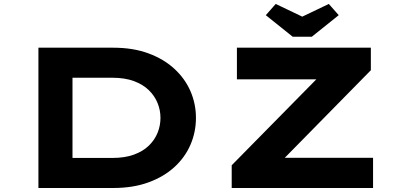

<svg xmlns="http://www.w3.org/2000/svg" viewBox="-20 -938 1984 958"><path d="M171.7 0V-700H545.2Q644.1 -700 720.7 -671.7Q797.4 -643.4 850.2 -594.6Q903.1 -545.9 930.4 -482.9Q957.7 -419.9 957.7 -350Q957.7 -279.1 930.4 -215.9Q903.1 -152.7 850 -104.1Q796.8 -55.6 720.1 -27.8Q643.5 0 545.2 0ZM341.7 -116 319.2 -149.9H540.2Q603.1 -149.9 648.6 -166.6Q694.1 -183.3 723.2 -211.9Q752.3 -240.4 766.5 -276Q780.7 -311.6 780.7 -350Q780.7 -387.9 766.5 -423.3Q752.3 -458.7 723.2 -487.5Q694.1 -516.2 648.6 -533.2Q603.1 -550.1 540.2 -550.1H316.2L341.7 -582ZM1136.1 0V-113.4L1628.1 -613L1711.4 -542.3H1162.1V-700H1830.4V-587.6L1338.3 -87L1256.1 -150.8H1841.4V0ZM1440.6 -754.7 1306.2 -862.3 1355.7 -918.3 1503.2 -847.8H1473.2L1620.6 -918.3L1670.1 -862.3L1535.8 -754.7Z"/></svg>

Font: Lexend Zetta
Style: Regular
Weight: 400
Designer: Bonnie Shaver-Troup, Thomas Jockin
Foundry: Lexend
Version: Version 1.007